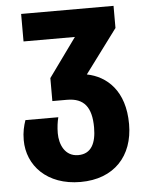

<svg xmlns="http://www.w3.org/2000/svg" viewBox="-55 -595 680 890"><g transform="rotate(-5 284.5 -150.0)"><path d="M284 250C440 250 531 151 531 2C531 -153 448 -226 356 -244L507 -447V-550H77V-422H316L186 -242V-135H254C334 -135 368 -90 368 4C368 76 345 125 284 125C222 125 198 68 198 16C198 -12 202 -39 207 -58H54C45 -32 38 -4 38 34C38 152 128 250 284 250Z"/></g></svg>

Font: Noto Sans Georgian SemiCondensed ExtraBold
Style: Regular
Weight: 800
Width: 4
Designer: Monotype Design Team, Akaki Razmadze
Foundry: Google LLC
Version: Version 2.005